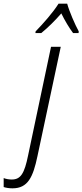

<svg xmlns="http://www.w3.org/2000/svg" viewBox="-152 -786 449 1046"><path d="M42 -615 41 -606H73C110 -636 149 -675 182 -713C201 -674 225 -634 246 -606H276L277 -615C257 -651 225 -725 214 -766H167C137 -718 83 -657 42 -615ZM-84 240C0 240 28 179 52 65L179 -531H126L1 61C-19 159 -39 192 -88 192C-104 192 -120 189 -132 184V233C-120 237 -103 240 -84 240Z"/></svg>

Font: Noto Sans Condensed Light
Style: Italic
Weight: 300
Width: 3
Italic angle: -12°
Designer: Monotype Design Team
Foundry: Monotype Imaging Inc.
Version: Version 2.013